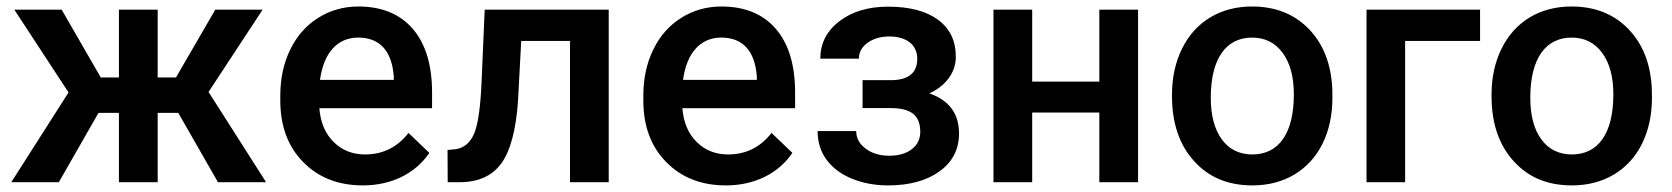

<svg xmlns="http://www.w3.org/2000/svg" viewBox="-20 -558 5119 588"><path d="M647.5 0H794.9L618.7 -276.4L784.2 -528.3H639.2L519 -320.8H462.9V-528.3H344.2V-320.8H288.6L168.9 -528.3H23.9L189.9 -274.9L14.6 0H160.2L281.7 -212.4H344.2V0H462.9V-212.4H525.9Z M1091.3 9.8C1179.2 9.8 1252.4 -26.9 1294.9 -89.8L1231 -150.9C1196.8 -106.9 1152.3 -85 1098.1 -85C1059.6 -85 1027.3 -97.7 1002 -123C976.1 -148.4 961.4 -183.1 958 -226.6H1303.2V-274.4C1303.2 -358.4 1283.7 -423.3 1244.6 -469.2C1205.1 -515.1 1149.4 -538.1 1077.6 -538.1C1032.2 -538.1 991.2 -526.4 954.6 -503.4C918 -480.5 889.2 -448.2 869.1 -406.7C848.6 -365.2 838.4 -317.9 838.4 -265.1V-250.5C838.4 -171.9 861.8 -108.9 908.7 -61.5C955.1 -14.2 1016.1 9.8 1091.3 9.8ZM1077.1 -442.9C1143.1 -442.9 1180.7 -401.9 1186 -322.3V-313.5H960C971.2 -395 1012.2 -442.9 1077.1 -442.9Z M1464.4 -528.3 1454.6 -302.7C1451.2 -228 1443.8 -176.8 1432.1 -148.9C1419.9 -120.6 1400.9 -104.5 1375 -101.1L1350.6 -98.6L1351.1 0H1387.7C1444.8 0 1487.8 -19.5 1515.6 -58.1C1543.5 -96.7 1560.1 -160.2 1566.4 -248.5L1576.2 -432.6H1725.6V0H1844.2V-528.3Z M2203.1 9.8C2291 9.8 2364.3 -26.9 2406.7 -89.8L2342.8 -150.9C2308.6 -106.9 2264.2 -85 2210 -85C2171.4 -85 2139.2 -97.7 2113.8 -123C2087.9 -148.4 2073.2 -183.1 2069.8 -226.6H2415V-274.4C2415 -358.4 2395.5 -423.3 2356.4 -469.2C2316.9 -515.1 2261.2 -538.1 2189.5 -538.1C2144 -538.1 2103 -526.4 2066.4 -503.4C2029.8 -480.5 2001 -448.2 1981 -406.7C1960.4 -365.2 1950.2 -317.9 1950.2 -265.1V-250.5C1950.2 -171.9 1973.6 -108.9 2020.5 -61.5C2066.9 -14.2 2127.9 9.8 2203.1 9.8ZM2189 -442.9C2254.9 -442.9 2292.5 -401.9 2297.9 -322.3V-313.5H2071.8C2083 -395 2124 -442.9 2189 -442.9Z M2907.2 -383.8C2907.2 -433.1 2889.2 -470.7 2852.5 -497.6C2815.9 -524.4 2765.1 -537.6 2699.7 -537.6C2639.6 -537.6 2589.8 -522.9 2550.8 -493.2C2511.7 -463.4 2492.2 -424.8 2492.2 -378.4H2610.4C2610.4 -397.9 2619.1 -414.1 2637.2 -427.2C2655.3 -439.9 2677.2 -446.3 2703.1 -446.3C2756.3 -446.3 2789.1 -420.9 2789.1 -377.9C2789.1 -335 2762.7 -313 2709.5 -312.5H2621.6V-227.1H2706.5C2769 -227.1 2798.3 -205.6 2798.3 -154.3C2798.3 -132.3 2790 -114.7 2772.9 -101.6C2755.9 -87.9 2732.4 -81.1 2703.6 -81.1C2674.3 -81.1 2649.9 -88.4 2630.9 -103C2611.8 -117.2 2602.1 -135.3 2602.1 -156.7H2483.9C2483.9 -122.6 2493.2 -93.3 2511.7 -68.4C2530.3 -43.5 2556.2 -23.9 2589.4 -10.7C2622.6 2.9 2659.2 9.8 2699.7 9.8C2765.6 9.8 2818.4 -4.9 2857.9 -33.7C2897.5 -62.5 2917 -101.1 2917 -149.4C2917 -210 2886.7 -251 2826.2 -272C2877.4 -295.4 2907.2 -336.9 2907.2 -383.8Z M3465.3 -528.3H3346.7V-308.1H3141.1V-528.3H3022.5V0H3141.1V-213.4H3346.7V0H3465.3Z M3569.3 -263.2C3569.3 -180.7 3591.8 -114.3 3636.7 -64.9C3681.2 -15.1 3740.7 9.8 3815.4 9.8C3864.3 9.8 3907.2 -1.5 3944.8 -23.9C3981.9 -46.4 4010.7 -78.1 4030.8 -119.1C4050.8 -160.2 4060.5 -206.5 4060.5 -258.8L4060.1 -286.6C4056.6 -362.3 4032.7 -423.3 3988.3 -469.2C3943.8 -515.1 3885.7 -538.1 3814.5 -538.1C3766.1 -538.1 3723.6 -526.9 3686.5 -504.9C3649.4 -482.4 3620.6 -450.7 3600.1 -409.2C3579.6 -367.7 3569.3 -320.8 3569.3 -269ZM3688 -258.8C3688 -381.3 3736.8 -442.9 3814.5 -442.9C3854 -442.9 3885.3 -427.2 3908.2 -396C3931.2 -364.7 3942.4 -322.3 3942.4 -269C3942.4 -148.4 3895.5 -85 3815.4 -85C3775.4 -85 3744.1 -100.6 3721.7 -131.3C3699.2 -162.1 3688 -204.6 3688 -258.8Z M4512.7 -528.3H4165V0H4283.2V-432.6H4512.7Z M4547.9 -263.2C4547.9 -180.7 4570.3 -114.3 4615.2 -64.9C4659.7 -15.1 4719.2 9.8 4793.9 9.8C4842.8 9.8 4885.7 -1.5 4923.3 -23.9C4960.4 -46.4 4989.3 -78.1 5009.3 -119.1C5029.3 -160.2 5039.1 -206.5 5039.1 -258.8L5038.6 -286.6C5035.2 -362.3 5011.2 -423.3 4966.8 -469.2C4922.4 -515.1 4864.3 -538.1 4793 -538.1C4744.6 -538.1 4702.1 -526.9 4665 -504.9C4627.9 -482.4 4599.1 -450.7 4578.6 -409.2C4558.1 -367.7 4547.9 -320.8 4547.9 -269ZM4666.5 -258.8C4666.5 -381.3 4715.3 -442.9 4793 -442.9C4832.5 -442.9 4863.8 -427.2 4886.7 -396C4909.7 -364.7 4920.9 -322.3 4920.9 -269C4920.9 -148.4 4874 -85 4793.9 -85C4753.9 -85 4722.7 -100.6 4700.2 -131.3C4677.7 -162.1 4666.5 -204.6 4666.5 -258.8Z"/></svg>

Font: Roboto Medium
Style: Regular
Weight: 500
Designer: Google
Version: Version 2.137; 2017